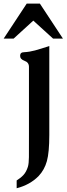

<svg xmlns="http://www.w3.org/2000/svg" viewBox="-70 -734 360 1037"><path d="M-50.3 -525.4 74.2 -714.4H145.5L270 -525.4H216.8L109.9 -622.6L3.4 -525.4ZM196.3 -5.4Q196.3 88.9 183.3 136Q170.4 183.1 138.2 217.3Q91.3 264.6 20 282.7V240.7Q42 227.1 56.9 210.9Q71.8 194.8 80.6 167Q85.9 149.4 86.2 114.5Q86.4 79.6 86.4 -2.9V-373Q86.4 -397 62.5 -405.5Q38.6 -414.1 38.6 -432.6Q38.6 -452.1 60.5 -452.1Q89.8 -453.6 119.4 -461.7Q148.9 -469.7 196.3 -485.4Z"/></svg>

Font: Caudex
Style: Bold
Weight: 700
Version: Version 1.01